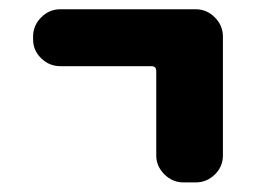

<svg xmlns="http://www.w3.org/2000/svg" viewBox="-20 -500 540 405"><path d="M392.6 -480.5Q416 -480.5 433.1 -463.4Q450.2 -446.3 450.2 -422.9V-171.9Q450.2 -148.4 433.1 -131.8Q416 -115.2 392.6 -115.2H367.2Q343.8 -115.2 326.7 -132.3Q309.6 -149.4 309.6 -171.9V-350.6Q309.6 -359.4 300.8 -360.4H107.4Q84 -360.4 66.9 -377Q49.8 -393.6 49.8 -417V-422.9Q49.8 -446.3 66.9 -463.4Q84 -480.5 107.4 -480.5Z"/></svg>

Font: Rounded Mgen+ 1mn bold
Style: Bold
Weight: 700
Designer: [Source Han Sans]
Ryoko NISHIZUKA  (kana & ideographs); Paul D. Hunt (Latin, Greek & Cyrillic); Wenlong ZHANG  (bopomofo
Version: Version 1.059.20150602